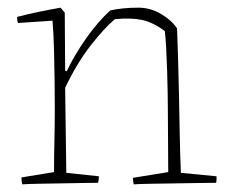

<svg xmlns="http://www.w3.org/2000/svg" viewBox="-20 -477 602 501"><path d="M38 4Q37 0 36.5 -4.5Q36 -9 36 -14L121 -28Q121 -69 122 -111Q123 -153 123 -194Q123 -224 122.5 -263.5Q122 -303 121 -345Q120 -387 117 -423L27 -417Q24 -425 25 -433Q52 -440 81 -446Q110 -452 138 -457L149 -444L150 -293L154 -291Q175 -335 205.5 -378Q236 -421 268 -450Q301 -457 341 -457Q372 -457 399.5 -441Q427 -425 442 -403Q443 -374 444.5 -329Q446 -284 447 -231.5Q448 -179 449 -125.5Q450 -72 452 -26L545 -17Q545 -14 545 -9Q545 -4 544 0Q531 0 501.5 0.5Q472 1 438 1.5Q404 2 374 2.5Q344 3 329 4Q327 -2 327 -13L419 -28L418 -189Q418 -207 417.5 -235.5Q417 -264 416 -295Q415 -326 413.5 -353.5Q412 -381 410 -396Q379 -419 350.5 -425Q322 -431 280 -427Q254 -406 217.5 -359.5Q181 -313 150 -248L153 -26L238 -17Q238 -9 236 0Q223 0 196.5 0.5Q170 1 139 1.5Q108 2 80.5 2.5Q53 3 38 4Z"/></svg>

Font: Labrada ExtraLight
Style: Regular
Weight: 200
Designer: Mercedes Jáuregui
Foundry: Omnibus-Type Team
Version: Version 1.000; ttfautohint (v1.8.4.7-5d5b)